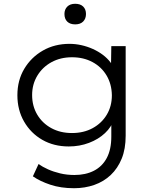

<svg xmlns="http://www.w3.org/2000/svg" viewBox="-20 -766 808 1016"><path d="M372 230Q302 230 246.5 211.5Q191 193 154 167L184 102Q205 117 234 130Q263 143 298.5 151.5Q334 160 374 160Q433 160 477 137.5Q521 115 545 70Q569 25 569 -43V-130L582 -133Q570 -94 535.5 -61.5Q501 -29 451 -10Q401 9 344 9Q265 9 204 -26Q143 -61 107.5 -122.5Q72 -184 72 -262Q72 -341 108.5 -402Q145 -463 207 -498.5Q269 -534 348 -534Q379 -534 410.5 -527Q442 -520 471 -507Q500 -494 524 -476Q548 -458 565 -435.5Q582 -413 588 -389L567 -392L569 -522H645V-48Q645 22 624 73.5Q603 125 566 160Q529 195 479 212.5Q429 230 372 230ZM361 -62Q423 -62 470.5 -88Q518 -114 545 -159Q572 -204 572 -262Q571 -321 544 -366.5Q517 -412 469.5 -437.5Q422 -463 361 -463Q300 -463 252.5 -437Q205 -411 177.5 -365.5Q150 -320 150 -263Q150 -205 177 -159.5Q204 -114 251.5 -88Q299 -62 361 -62ZM378 -637Q351 -637 336 -651.5Q321 -666 321 -692Q321 -716 336 -731Q351 -746 378 -746Q405 -746 420 -731.5Q435 -717 435 -692Q435 -667 420 -652Q405 -637 378 -637Z"/></svg>

Font: Lexend Exa Light
Style: Regular
Weight: 300
Designer: Bonnie Shaver-Troup, Thomas Jockin
Foundry: Lexend
Version: Version 1.007